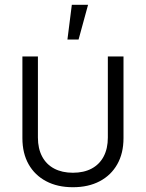

<svg xmlns="http://www.w3.org/2000/svg" viewBox="-20 -762 601 791"><path d="M280.3 9.3Q216.8 9.3 170.2 -15.4Q123.5 -40 97.9 -85.2Q72.3 -130.4 72.3 -192.9V-529.3H136.2V-195.3Q136.2 -149.9 153.6 -117.2Q170.9 -84.5 203.4 -67.4Q235.8 -50.3 280.3 -50.3Q325.2 -50.3 357.4 -67.4Q389.6 -84.5 407 -117.2Q424.3 -149.9 424.3 -195.3V-529.3H488.8V-192.9Q488.8 -130.4 463.1 -85.2Q437.5 -40 390.9 -15.4Q344.2 9.3 280.3 9.3ZM257.8 -599.1 275.9 -742.2H342.8L303.7 -599.1Z"/></svg>

Font: Inter 24pt Light
Style: Regular
Weight: 300
Designer: Rasmus Andersson
Foundry: rsms
Version: Version 4.001;git-66647c0bb